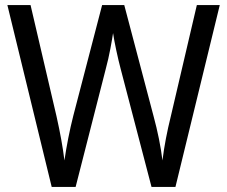

<svg xmlns="http://www.w3.org/2000/svg" viewBox="-20 -734 893 754"><path d="M843 -714 669 0H575L454 -463Q445 -497 436.5 -537Q428 -577 424 -604Q421 -583 413.5 -543Q406 -503 395 -462L277 0H183L9 -714H100L202 -277Q224 -179 233 -104Q239 -145 248 -191Q257 -237 268 -280L381 -714H468L583 -278Q595 -234 604 -189.5Q613 -145 618 -104Q623 -145 631.5 -189.5Q640 -234 651 -278L753 -714Z"/></svg>

Font: Noto Sans Hebrew SemiCondensed
Style: Regular
Weight: 400
Width: 4
Designer: Monotype Design Team
Foundry: Monotype Imaging Inc.
Version: Version 2.004; ttfautohint (v1.8.4.7-5d5b)